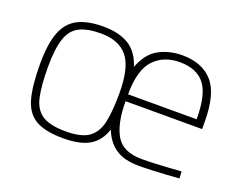

<svg xmlns="http://www.w3.org/2000/svg" viewBox="-88 -668 1049 837"><g transform="rotate(20 436.5 -250.0)"><path d="M265 9Q182 9 137.5 -16.5Q93 -42 76.5 -101.5Q60 -161 60 -261Q60 -354 80.5 -408Q101 -462 146 -485.5Q191 -509 265 -509Q337 -509 383 -481Q429 -453 449 -389Q474 -456 522 -482.5Q570 -509 631 -509Q723 -509 772 -454Q821 -399 821 -269V-236H466Q466 -133 498.5 -78Q531 -23 618 -23Q644 -23 677 -24.5Q710 -26 743 -28Q776 -30 800 -32L802 0Q778 2 745 4Q712 6 678 7.5Q644 9 617 9Q547 9 507 -19Q467 -47 448 -98Q430 -43 387.5 -17Q345 9 265 9ZM265 -23Q339 -23 373.5 -49Q408 -75 418.5 -127.5Q429 -180 429 -259Q429 -379 388.5 -428Q348 -477 265 -477Q201 -477 164.5 -458Q128 -439 112.5 -392Q97 -345 97 -261Q97 -175 108.5 -122.5Q120 -70 156 -46.5Q192 -23 265 -23ZM466 -268H784Q784 -383 746.5 -430Q709 -477 631 -477Q556 -477 511 -429Q466 -381 466 -268Z"/></g></svg>

Font: TitilliumWeb ExtraLight
Style: Regular
Weight: 400
Designer: Mohamed Gaber, Accademia di Belle Arti di Urbino and others
Foundry: Kief Type Foundry, Accademia di Belle Arti di Urbino and others
Version: Version 3.000; ttfautohint (v1.8.2)